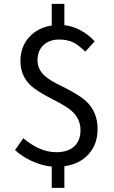

<svg xmlns="http://www.w3.org/2000/svg" viewBox="-20 -836 582 977"><path d="M243.2 120.1V11.7Q192.4 6.8 141.6 -16.6Q92.8 -39.1 56.6 -72.3L98.6 -132.8Q182.6 -61.5 266.6 -61.5Q326.2 -61.5 358.4 -91.8Q389.6 -121.1 389.6 -173.8Q389.6 -230.5 345.7 -270.5Q319.3 -294.9 247.1 -331.1Q167 -372.1 135.7 -401.4Q84 -451.2 84 -525.4Q84 -597.7 127.9 -646.5Q171.9 -695.3 243.2 -706.1V-816.4H307.6V-708Q392.6 -698.2 461.9 -626L414.1 -573.2Q380.9 -605.5 355.5 -619.1Q323.2 -634.8 281.2 -634.8Q230.5 -634.8 200.7 -606Q170.9 -577.1 170.9 -529.3Q170.9 -481.4 210.9 -447.3Q234.4 -425.8 301.8 -393.6Q386.7 -351.6 419.9 -319.3Q476.6 -264.6 476.6 -179.7Q476.6 -102.5 431.2 -51.8Q385.7 -1 307.6 9.8V120.1Z"/></svg>

Font: Bpmf GenYo Gothic R
Style: R
Weight: 400
Foundry: But Ko
Version: Version 1.320